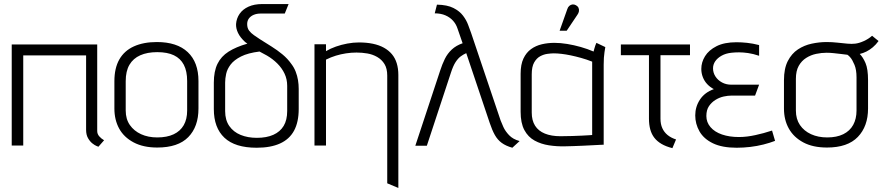

<svg xmlns="http://www.w3.org/2000/svg" viewBox="-20 -720 4369 950"><path d="M461 -72V-500H38V0H95V-446H406V-78Q406 -53 415.5 -36.5Q425 -20 437 -10.5Q449 -1 458 2.5Q467 6 467 6L495 -26Q481 -34 471 -45.5Q461 -57 461 -72Z M962 -183V-319Q962 -412 909 -462Q856 -512 756 -512Q690 -512 642.5 -490.5Q595 -469 570.5 -426Q546 -383 546 -318V-183Q546 -127 569.5 -84Q593 -41 641 -15.5Q689 10 758 10Q861 10 911.5 -41.5Q962 -93 962 -183ZM906 -319V-173Q906 -130 889 -100.5Q872 -71 839 -55.5Q806 -40 758 -40Q713 -40 678 -56Q643 -72 622.5 -101.5Q602 -131 602 -173V-318Q602 -368 620.5 -399.5Q639 -431 674 -446.5Q709 -462 758 -462Q808 -462 840.5 -446.5Q873 -431 889.5 -399.5Q906 -368 906 -319Z M1270 -653H1389L1408 -700H1278Q1238 -700 1209.5 -687Q1181 -674 1165.5 -651.5Q1150 -629 1148 -601Q1147 -580 1157.5 -557.5Q1168 -535 1193 -512L1204 -504Q1148 -488 1111 -464.5Q1074 -441 1056 -404Q1038 -367 1038 -311V-180Q1038 -88 1090.5 -38.5Q1143 11 1250 11Q1319 11 1365.5 -10Q1412 -31 1435 -73.5Q1458 -116 1458 -181V-280Q1458 -302 1454.5 -323.5Q1451 -345 1443 -365.5Q1435 -386 1422 -403Q1403 -430 1377.5 -451Q1352 -472 1324 -489.5Q1296 -507 1266 -526Q1251 -536 1236.5 -546Q1222 -556 1212.5 -568.5Q1203 -581 1203 -601Q1203 -617 1211.5 -628.5Q1220 -640 1235 -646.5Q1250 -653 1270 -653ZM1401 -295V-171Q1401 -126 1383.5 -97Q1366 -68 1332.5 -53Q1299 -38 1251 -38Q1206 -38 1170.5 -52.5Q1135 -67 1114.5 -96.5Q1094 -126 1094 -170V-312Q1094 -331 1099 -354.5Q1104 -378 1121 -400.5Q1138 -423 1172.5 -440.5Q1207 -458 1264 -465L1301 -445Q1330 -428 1352.5 -405.5Q1375 -383 1388 -355.5Q1401 -328 1401 -295Z M1896 -346V187L1951 210V-349Q1951 -381 1943 -407Q1935 -433 1919 -452Q1903 -471 1879.5 -484Q1856 -497 1825 -503.5Q1794 -510 1756 -510Q1728 -510 1698.5 -504.5Q1669 -499 1642 -489.5Q1615 -480 1593 -467V-501H1536V0H1593V-425Q1617 -437 1641.5 -444.5Q1666 -452 1692 -456Q1718 -460 1744 -460Q1771 -460 1797.5 -455.5Q1824 -451 1846.5 -438Q1869 -425 1882.5 -403Q1896 -381 1896 -346Z M2457 -124 2311 -557Q2305 -573 2296.5 -596.5Q2288 -620 2271 -642.5Q2254 -665 2223.5 -680.5Q2193 -696 2142 -697L2131 -654Q2161 -654 2184 -644Q2207 -634 2222 -617Q2237 -600 2244 -578L2269 -506Q2237 -495 2215.5 -475Q2194 -455 2181 -428.5Q2168 -402 2158 -371L2035 1H2092L2211 -360Q2222 -394 2234 -412.5Q2246 -431 2259.5 -441Q2273 -451 2287 -457L2403 -112Q2415 -76 2428.5 -52Q2442 -28 2462.5 -13Q2483 2 2515 11L2551 -22Q2518 -31 2499 -51Q2480 -71 2470.5 -92Q2461 -113 2457 -124Z M2975 -487 2931 -508Q2925 -495 2921 -480Q2917 -465 2917 -465Q2887 -478 2853.5 -487.5Q2820 -497 2786.5 -502.5Q2753 -508 2723 -508Q2691 -508 2661 -501Q2631 -494 2607.5 -477Q2584 -460 2570 -430.5Q2556 -401 2556 -355V-167Q2556 -111 2574.5 -76.5Q2593 -42 2625 -24.5Q2657 -7 2696 -1Q2735 5 2775 4Q2790 4 2814 3Q2838 2 2864.5 1Q2891 0 2914.5 -1.5Q2938 -3 2953 -3.5Q2968 -4 2967 -4V-400Q2967 -437 2971 -462Q2975 -487 2975 -487ZM2611 -163V-352Q2611 -390 2623 -411Q2635 -432 2652.5 -441.5Q2670 -451 2688.5 -453.5Q2707 -456 2720 -456Q2737 -456 2758.5 -453.5Q2780 -451 2804 -446Q2828 -441 2855 -433.5Q2882 -426 2910 -415V-52Q2910 -52 2897 -51Q2884 -50 2861.5 -49Q2839 -48 2811 -47Q2783 -46 2753 -46Q2708 -46 2676 -59Q2644 -72 2627.5 -98Q2611 -124 2611 -163ZM2837 -647Q2843 -655 2844.5 -664Q2846 -673 2842.5 -681Q2839 -689 2830 -694Q2821 -699 2812.5 -698Q2804 -697 2797 -691Q2790 -685 2787 -675L2749 -568H2784Z M3248 -133V-447H3394V-500H3052V-447H3191V-133Q3191 -103 3197.5 -79.5Q3204 -56 3217.5 -38.5Q3231 -21 3253 -8Q3275 5 3307 13L3325 -30Q3300 -38 3283 -52Q3266 -66 3257 -86Q3248 -106 3248 -133Z M3736 -444V-497Q3705 -505 3677 -508Q3649 -511 3624 -511Q3564 -511 3525.5 -491.5Q3487 -472 3468.5 -442Q3450 -412 3450 -379Q3450 -358 3457.5 -338.5Q3465 -319 3479 -304Q3493 -289 3512 -279Q3467 -263 3443.5 -227.5Q3420 -192 3420 -149Q3420 -107 3441 -70Q3462 -33 3507.5 -11Q3553 11 3625 11Q3658 11 3692 7Q3726 3 3757.5 -5Q3789 -13 3815 -23L3800 -74Q3779 -67 3758.5 -61.5Q3738 -56 3717.5 -51.5Q3697 -47 3676.5 -44.5Q3656 -42 3636 -42Q3589 -42 3552.5 -54.5Q3516 -67 3495.5 -91Q3475 -115 3475 -146Q3475 -176 3488 -195Q3501 -214 3520.5 -226Q3540 -238 3561 -242.5Q3582 -247 3599 -247H3716L3736 -301H3598Q3573 -301 3552.5 -312Q3532 -323 3520 -341.5Q3508 -360 3508 -382Q3508 -401 3519 -417Q3530 -433 3550.5 -444.5Q3571 -456 3599 -459Q3617 -461 3637 -461Q3657 -461 3681.5 -457.5Q3706 -454 3736 -444Z M4327 -517 4295 -543Q4277 -527 4253.5 -516.5Q4230 -506 4211 -504Q4195 -502 4172.5 -504Q4150 -506 4123.5 -509Q4097 -512 4070 -512Q4034 -512 3996.5 -504Q3959 -496 3928 -475.5Q3897 -455 3878 -418Q3859 -381 3859 -323V-183Q3859 -127 3883 -84Q3907 -41 3954.5 -15.5Q4002 10 4072 10Q4174 10 4224.5 -42.5Q4275 -95 4275 -183V-323Q4275 -379 4262.5 -408Q4250 -437 4234 -453Q4251 -457 4267 -465Q4283 -473 4298.5 -486Q4314 -499 4327 -517ZM4218 -337V-173Q4218 -132 4201.5 -102Q4185 -72 4152.5 -56Q4120 -40 4073 -40Q4028 -40 3993 -56Q3958 -72 3938 -101.5Q3918 -131 3918 -173V-330Q3918 -369 3932 -394Q3946 -419 3969 -433.5Q3992 -448 4018.5 -453.5Q4045 -459 4070 -459Q4087 -459 4105 -457Q4123 -455 4140.5 -453Q4158 -451 4173 -449Q4179 -445 4185.5 -438Q4192 -431 4197.5 -421Q4203 -411 4208 -399Q4213 -387 4215.5 -371.5Q4218 -356 4218 -337Z"/></svg>

Font: AdventPro_ExpandedRegular
Style: ExpandedRegular
Weight: 400
Width: 7
Designer: VivaRado, Andreas Kalpakidis
Foundry: VivaRado, Andreas Kalpakidis
Version: Version 3.000